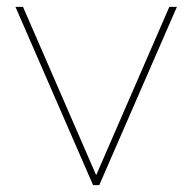

<svg xmlns="http://www.w3.org/2000/svg" viewBox="-20 -539 560 559"><path d="M251 0 25 -519H47L260 -29L473 -519H495L269 0Z"/></svg>

Font: Raleway-v4020 Thin
Style: Regular
Weight: 250
Designer: Matt McInerney, Pablo Impallari, Rodrigo Fuenzalida
Foundry: Matt McInerney, Pablo Impallari, Rodrigo Fuenzalida
Version: Version 4.020;PS 004.020;hotconv 1.0.88;makeotf.lib2.5.64775